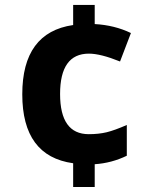

<svg xmlns="http://www.w3.org/2000/svg" viewBox="-20 -744 611 774"><path d="M274.9 -643.1V-724.1H361.8V-647Q441.9 -642.6 507.8 -610.8L463.9 -496.1Q385.7 -527.8 337.9 -527.8Q222.2 -527.3 222.2 -365.2Q222.2 -203.1 337.9 -203.1Q377.9 -203.1 410.2 -210.9Q442.4 -218.8 491.2 -240.2V-116.2Q429.7 -86.4 361.8 -82V9.8H274.9V-85.9Q69.8 -114.3 69.8 -363.8Q69.8 -613.3 274.9 -643.1Z"/></svg>

Font: OpenSansHebrew-Bold
Style: Bold
Weight: 700
Foundry: Ascender Corporation, Yanek Iontef
Version: Version 2.001;PS 002.001;hotconv 1.0.70;makeotf.lib2.5.58329